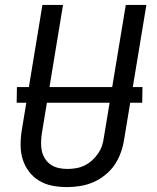

<svg xmlns="http://www.w3.org/2000/svg" viewBox="-20 -755 640 783"><path d="M254 8Q223 8 194 2.5Q165 -3 140.5 -17.5Q116 -32 98.5 -55Q81 -78 72.5 -105.5Q64 -133 64 -163.5Q64 -194 69 -225L153 -735H237L151 -213Q148 -194 147.5 -175.5Q147 -157 150.5 -140Q154 -123 163.5 -108Q173 -93 187 -83.5Q201 -74 218.5 -70Q236 -66 255 -66Q272 -66 290 -69Q308 -72 324.5 -80Q341 -88 355 -100.5Q369 -113 380 -129Q391 -145 396.5 -162.5Q402 -180 404 -197L493 -735H577L486 -185Q482 -159 472.5 -132.5Q463 -106 447.5 -83Q432 -60 409 -41.5Q386 -23 360.5 -12Q335 -1 307.5 3.5Q280 8 254 8ZM560 -336H48L49 -400H561Z"/></svg>

Font: Iosevka Extended
Style: Italic
Weight: 400
Width: 7
Italic angle: -9°
Monospace: yes
Designer: Belleve Invis
Foundry: Belleve Invis
Version: Version 32.5.0; ttfautohint (v1.8.4)